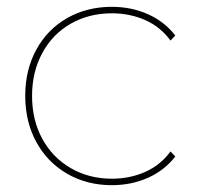

<svg xmlns="http://www.w3.org/2000/svg" viewBox="-20 -540 585 563"><path d="M308 3Q235 3 177 -30.5Q119 -64 86.5 -123.5Q54 -183 54 -259Q54 -335 86.5 -394.5Q119 -454 177 -487Q235 -520 308 -520Q365 -520 413.5 -498.5Q462 -477 494 -436L480 -421Q451 -461 406 -481Q361 -501 308 -501Q241 -501 187.5 -470.5Q134 -440 104 -384.5Q74 -329 74 -259Q74 -188 104 -133Q134 -78 187.5 -47Q241 -16 308 -16Q361 -16 406 -36Q451 -56 480 -96L494 -81Q462 -40 413.5 -18.5Q365 3 308 3Z"/></svg>

Font: Montserrat
Style: Regular
Weight: 400
Designer: Julieta Ulanovsky
Foundry: Julieta Ulanovsky
Version: Version 8.000